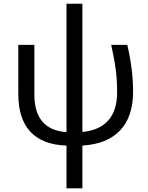

<svg xmlns="http://www.w3.org/2000/svg" viewBox="-20 -779 801 1039"><path d="M425.8 -758.8V-64.9Q519 -73.7 566.4 -127.9Q613.8 -182.1 613.8 -279.8Q613.8 -343.8 606.7 -399.7Q599.6 -455.6 582 -536.1H668.9Q700.2 -401.4 700.2 -283.2Q700.2 -147.9 630.4 -73.7Q560.5 0.5 425.8 8.8V240.2H339.8V8.8Q210 4.4 144.5 -65.9Q79.1 -136.2 79.1 -270V-536.1H166V-267.1Q166 -76.2 339.8 -64V-758.8Z"/></svg>

Font: NotoSans
Style: Regular
Weight: 400
Designer: Monotype Design team
Foundry: Monotype Imaging Inc.
Version: Version 1.04; ttfautohint (v1.4.1)